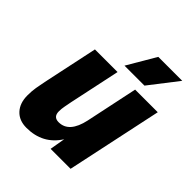

<svg xmlns="http://www.w3.org/2000/svg" viewBox="-210 -879 1020 1020"><g transform="rotate(45 300.0 -369.0)"><path d="M158 12Q103 12 71.5 -22Q40 -56 40 -114Q40 -146 44.5 -173.5Q49 -201 55 -229L121 -540H291L230 -253Q226 -232 222 -211.5Q218 -191 218 -172Q218 -130 258 -130Q336 -130 361 -246L423 -540H593L478 0H328L343 -87Q280 12 158 12ZM293 -590 387 -750H567L443 -590Z"/></g></svg>

Font: Geist Mono Black
Style: Italic
Weight: 900
Italic angle: -12°
Monospace: yes
Designer: Basement.studio, Andrés Briganti, Mateo Zaragoza
Foundry: Basement.studio, Vercel, Andrés Briganti, Guido Ferreyra, Mateo Zaragoza
Version: Version 1.500; ttfautohint (v1.8.4.7-5d5b)